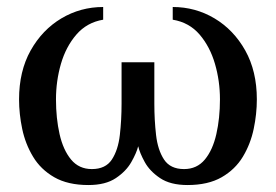

<svg xmlns="http://www.w3.org/2000/svg" viewBox="-20 -514 785 546"><path d="M325.7 -336.9H418.9V-219.2Q418.9 -172.9 423.8 -130.1Q428.7 -87.4 446.5 -60.3Q464.4 -33.2 503.4 -33.2Q540 -33.2 562.5 -60.3Q585 -87.4 595.2 -132.6Q605.5 -177.7 605.5 -231.4Q605.5 -283.7 591.3 -332.5Q577.1 -381.3 547.6 -415.8Q518.1 -450.2 471.2 -458V-494.1Q535.6 -494.1 590.1 -461.7Q644.5 -429.2 677.5 -370.4Q710.4 -311.5 710.4 -231.4Q710.4 -189.9 701.4 -147.2Q692.4 -104.5 670.7 -68.4Q648.9 -32.2 610.4 -10Q571.8 12.2 513.2 12.2Q464.4 12.2 435.1 -7.6Q405.8 -27.3 391.6 -53.2Q377.4 -79.1 373 -98.1Q368.2 -79.1 353.5 -53.2Q338.9 -27.3 309.6 -7.6Q280.3 12.2 231.4 12.2Q172.9 12.2 134.3 -10Q95.7 -32.2 74 -68.4Q52.2 -104.5 43.2 -147.2Q34.2 -189.9 34.2 -231.4Q34.2 -311.5 67.1 -370.4Q100.1 -429.2 154.5 -461.7Q209 -494.1 273.4 -494.1V-458Q227.1 -450.2 197.3 -415.8Q167.5 -381.3 153.3 -332.5Q139.2 -283.7 139.2 -231.4Q139.2 -177.7 149.4 -132.6Q159.7 -87.4 182.1 -60.3Q204.6 -33.2 241.2 -33.2Q280.3 -33.2 298.1 -60.3Q315.9 -87.4 320.8 -130.1Q325.7 -172.9 325.7 -219.2Z"/></svg>

Font: Charis
Style: Regular
Weight: 400
Designer: Walt Agee, Miriam Martin, Annie Olsen, Victor Gaultney, Lorna Priest, Alan Ward, Bob Hallissy, Martin Hosken, Sharon Cor
Foundry: SIL Global
Version: Version 7.000